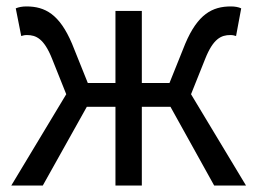

<svg xmlns="http://www.w3.org/2000/svg" viewBox="-20 -577 800 597"><path d="M15 0H113L250 -245H339V0H421V-245H510L646 0H745L574 -284L618 -394C643 -457 668 -468 696 -468C704 -468 707 -467 714 -465L730 -551C722 -555 710 -557 698 -557C640 -557 595 -533 556 -441L507 -319H421V-543H339V-319H253L204 -441C165 -533 120 -557 62 -557C50 -557 38 -555 29 -551L46 -465C53 -467 56 -468 64 -468C92 -468 117 -457 142 -394L186 -284Z"/></svg>

Font: Noto Sans CJK JP
Style: Regular
Weight: 400
Designer: Ryoko NISHIZUKA 西塚涼子 (kana, bopomofo & ideographs); Paul D. Hunt (Latin, Greek & Cyrillic); Sandoll Communications 산돌커뮤니
Foundry: Adobe
Version: Version 2.004;hotconv 1.0.118;makeotfexe 2.5.65603